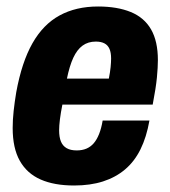

<svg xmlns="http://www.w3.org/2000/svg" viewBox="-20 -559 524 591"><path d="M208 12Q147 12 105 -6.5Q63 -25 41 -64Q19 -103 19 -165Q19 -190 22 -217.5Q25 -245 30 -275Q47 -368 80 -426Q113 -484 163.5 -511.5Q214 -539 282 -539Q341 -539 382.5 -522Q424 -505 445 -468.5Q466 -432 466 -374Q466 -352 463 -320.5Q460 -289 450 -237H172Q167 -212 164.5 -192Q162 -172 162 -158Q162 -137 167.5 -123.5Q173 -110 185 -103Q197 -96 216 -96Q233 -96 246 -101.5Q259 -107 268.5 -118Q278 -129 285 -146.5Q292 -164 296 -188H440Q431 -137 412.5 -99.5Q394 -62 365 -37.5Q336 -13 297 -0.5Q258 12 208 12ZM186 -317H315Q319 -337 320.5 -352.5Q322 -368 322 -379Q322 -397 317 -408.5Q312 -420 301.5 -425.5Q291 -431 275 -431Q251 -431 234 -418.5Q217 -406 205.5 -381Q194 -356 186 -317Z"/></svg>

Font: Archivo Condensed ExtraBold
Style: Italic
Weight: 800
Width: 3
Italic angle: -10°
Designer: Hector Gatti
Foundry: Omnibus-Type
Version: Version 2.001